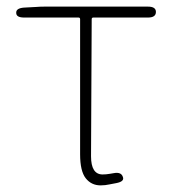

<svg xmlns="http://www.w3.org/2000/svg" viewBox="-20 -547 519 580"><path d="M311 10Q298 13 284 13Q256 13 239 -8.5Q222 -30 222 -81V-489Q222 -494 217 -494H53Q29 -494 29 -508Q28 -522 52 -524L89 -526Q101 -527 114 -527H427Q451 -527 451 -511Q451 -494 427 -494H262Q257 -494 257 -489L255 -75Q255 -20 290 -20Q301 -20 312 -22L324 -24Q346 -28 351 -13Q357 1 332 6Z"/></svg>

Font: Resource Han Rounded KR ExtraLight
Style: Regular
Weight: 250
Designer: Cyano Hao (round all glyphs); Ryoko NISHIZUKA 西塚涼子 (kana, bopomofo & ideographs); Paul D. Hunt (Latin, Greek & Cyrillic)
Foundry: Cyano Hao
Version: 0.990